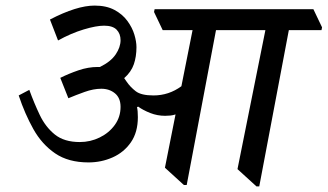

<svg xmlns="http://www.w3.org/2000/svg" viewBox="-20 -653 1174 688"><path d="M297 -71Q225 -71 177.5 -103.5Q130 -136 99.5 -190.5Q69 -245 47 -311L85 -331Q102 -284 122.5 -241Q143 -198 176.5 -171Q210 -144 266 -144Q304 -144 337.5 -160.5Q371 -177 391.5 -205.5Q412 -234 412 -270Q412 -302 392 -318.5Q372 -335 343 -335Q315 -335 283 -323.5Q251 -312 225 -301L196 -374Q226 -389 261 -401Q296 -413 330 -413H338Q377 -432 394.5 -458Q412 -484 412 -509Q412 -532 398 -546.5Q384 -561 353 -561Q325 -561 280 -547.5Q235 -534 188 -508L159 -583Q255 -633 319 -633Q361 -633 390 -617.5Q419 -602 436.5 -578Q454 -554 461.5 -529Q469 -504 469 -484Q469 -450 459.5 -422.5Q450 -395 425 -373Q429 -368 434 -360Q447 -341 466.5 -326Q486 -311 530 -311Q585 -311 630 -344L670 -545H563L532 -610L534 -620H1103L1134 -555L1132 -545H1015L909 15H899L831 -47L931 -545H754L649 10H639L571 -52L609 -243Q600 -240 591 -239Q582 -238 572 -238Q544 -238 518.5 -248Q493 -258 475 -271L471 -269Q474 -256 474 -233Q474 -179 449 -143Q424 -107 383.5 -89Q343 -71 297 -71Z"/></svg>

Font: Tiro Devanagari Sanskrit
Style: Italic
Weight: 400
Italic angle: -11°
Designer: Devanagari: John Hudson & Fiona Ross, assisted by Paul Hanslow. Latin: John Hudson with Paul Hanslow, assisted by Kaja S
Foundry: Tiro Typeworks Ltd.
Version: Version 1.52